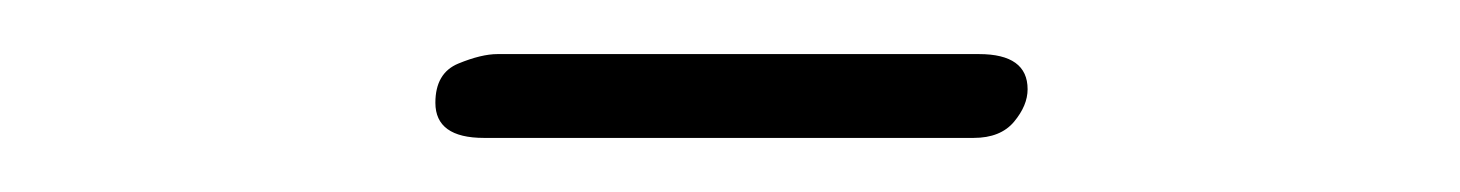

<svg xmlns="http://www.w3.org/2000/svg" viewBox="-20 -545 540 71"><path d="M159 -494Q141 -494 141 -507Q141 -518 149.5 -521.5Q158 -525 164 -525H342Q360 -525 360 -512Q360 -506 355 -500Q350 -494 340 -494Z"/></svg>

Font: Send Flowers
Style: Regular
Weight: 400
Designer: Robert E. Leuschke
Foundry: Robert E. Leuschke
Version: Version 1.010; ttfautohint (v1.8.4.7-5d5b)